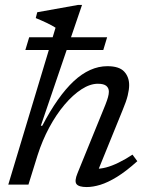

<svg xmlns="http://www.w3.org/2000/svg" viewBox="-20 -746 600 776"><path d="M132 -119 95 0H13.5L204.5 -634Q198 -638.5 188.5 -643.5Q179 -648.5 168.2 -653.8Q157.5 -659 146.2 -663.8Q135 -668.5 124.5 -673L130.5 -696.5L295 -726H311.5L145 -237.5L151 -238Q182 -297.5 213.8 -342.5Q245.5 -387.5 278 -417.8Q310.5 -448 344.5 -463.2Q378.5 -478.5 414 -478.5Q461.5 -478.5 481.8 -456.8Q502 -435 502 -402Q502 -384 496.2 -360.2Q490.5 -336.5 476 -302L369 -39L364.5 -64Q384.5 -63 408.5 -69.2Q432.5 -75.5 459.5 -88.8Q486.5 -102 515.5 -121L535 -94.5Q490 -54 453 -31.2Q416 -8.5 385.8 0.8Q355.5 10 330.5 10Q298.5 10 289.2 -2Q280 -14 293.5 -46.5L405.5 -321.5Q413 -340.5 416.5 -353.2Q420 -366 420 -375.5Q420 -390 409.8 -398.8Q399.5 -407.5 375.5 -407.5Q344 -407.5 309.2 -385Q274.5 -362.5 241 -323Q207.5 -283.5 179.2 -231Q151 -178.5 132 -119ZM82.5 -544 98 -595.5H413L397.5 -544Z"/></svg>

Font: Newsreader 12pt
Style: Italic
Weight: 400
Italic angle: -17°
Version: Version 1.003